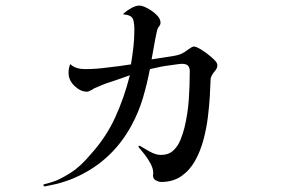

<svg xmlns="http://www.w3.org/2000/svg" viewBox="-20 -627 1040 689"><path d="M760 -392Q760 -382 750 -370.5Q740 -359 736 -346Q735 -333 734.5 -315.5Q734 -298 733 -282Q731 -248 726 -207Q721 -166 710 -125Q699 -84 680 -50Q661 -16 631 5Q601 26 558 26Q550 26 539.5 20.5Q529 15 529 2Q529 0 529.5 -2Q530 -4 530 -6Q530 -21 521 -38.5Q512 -56 499.5 -72Q487 -88 478 -98Q476 -102 478 -103.5Q480 -105 483 -103Q494 -96 516.5 -83.5Q539 -71 557 -71Q585 -71 602 -87Q619 -103 628 -126Q637 -149 642 -169Q654 -219 657.5 -269.5Q661 -320 661 -371Q661 -384 655 -391Q649 -398 632 -398Q619 -397 603 -394.5Q587 -392 571 -390Q558 -388 545.5 -385Q533 -382 518 -379Q508 -327 493 -276Q478 -225 452 -177Q377 -39 231 18Q222 21 210.5 25Q199 29 183 33Q173 35 162 37.5Q151 40 141 42Q137 42 136 38.5Q135 35 139 34Q149 32 166 26.5Q183 21 191 17Q215 5 233 -6.5Q251 -18 268.5 -34Q286 -50 307 -75Q361 -135 393.5 -206Q426 -277 446 -357Q427 -350 411 -344.5Q395 -339 380 -334Q364 -329 350 -323.5Q336 -318 323 -312Q319 -311 315 -308Q311 -305 307 -303Q303 -302 300 -300Q297 -298 292 -298Q269 -298 247.5 -318.5Q226 -339 226 -366Q226 -382 232 -397Q243 -387 256 -383Q269 -379 285 -379Q326 -379 368 -385Q389 -387 409.5 -390Q430 -393 450 -396Q455 -426 458.5 -456Q462 -486 462 -513Q463 -537 458.5 -555Q454 -573 425 -575Q423 -575 423 -576.5Q423 -578 424 -579Q438 -591 453 -599Q468 -607 480 -607Q491 -607 509 -597.5Q527 -588 541.5 -574Q556 -560 556 -546Q556 -538 551 -532.5Q546 -527 544 -519Q542 -512 540.5 -503Q539 -494 537 -486Q534 -469 530.5 -450Q527 -431 524 -414Q544 -417 563.5 -420Q583 -423 602 -426Q618 -429 625 -431.5Q632 -434 642 -440Q650 -445 660 -452.5Q670 -460 676 -460Q684 -460 702 -449Q720 -438 735 -425Q746 -416 753 -408Q760 -400 760 -392Z"/></svg>

Font: Kaisei Tokumin
Style: Regular
Weight: 400
Designer: Font-Kai, 金井和夫
Foundry: KAZUO KANAI
Version: Version 5.003